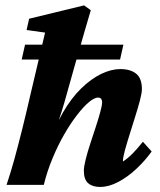

<svg xmlns="http://www.w3.org/2000/svg" viewBox="-20 -703 610 730"><path d="M234.4 -347.7Q225.6 -314.5 214.4 -279.3Q203.1 -244.1 191.9 -210Q180.7 -175.8 170.9 -145.5H164.1Q186.5 -218.8 218.8 -274.4Q251 -330.1 288.6 -366.7Q326.2 -403.3 364.7 -421.9Q403.3 -440.4 437.5 -440.4Q475.6 -440.4 497.6 -422.9Q519.5 -405.3 519.5 -364.3Q519.5 -349.6 512.2 -321.8Q504.9 -293.9 494.1 -259.8Q483.4 -225.6 472.7 -191.4Q461.9 -157.2 454.6 -130.4Q447.3 -103.5 447.3 -88.9Q465.8 -100.6 484.9 -120.1Q503.9 -139.6 523.4 -164.1L556.6 -127Q532.2 -92.8 499 -61.5Q465.8 -30.3 429.7 -11.2Q393.6 7.8 360.4 7.8Q332 7.8 315.4 -6.3Q298.8 -20.5 298.8 -53.7Q298.8 -69.3 305.7 -96.7Q312.5 -124 323.2 -156.7Q334 -189.5 344.2 -220.7Q354.5 -252 361.3 -277.3Q368.2 -302.7 368.2 -313.5Q368.2 -332 352.5 -332Q338.9 -332 317.9 -314.5Q296.9 -296.9 272.5 -265.1Q248 -233.4 224.1 -191.9Q200.2 -150.4 179.7 -101.1Q159.2 -51.8 146.5 0H4.9Q21.5 -49.8 35.2 -99.6Q48.8 -149.4 64 -210Q79.1 -270.5 97.7 -351.6L151.4 -579.1L81.1 -588.9L90.8 -631.8L299.8 -682.6L325.2 -664.1Q312.5 -621.1 302.2 -585.9Q292 -550.8 283.2 -519.5Q274.4 -488.3 264.6 -455.1ZM62.5 -476.6 75.2 -533.2H449.2L436.5 -476.6Z"/></svg>

Font: Crimson Pro ExtraBold
Style: Italic
Weight: 800
Italic angle: -12°
Designer: Jacques Le Bailly
Foundry: Baron von Fonthausen
Version: Version 1.003